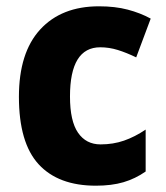

<svg xmlns="http://www.w3.org/2000/svg" viewBox="-20 -579 525 609"><path d="M284 10Q165 10 102.5 -58Q40 -126 40 -272Q40 -412 107.5 -485.5Q175 -559 294 -559Q345 -559 385 -548.5Q425 -538 458 -520L412 -397Q381 -412 353.5 -420.5Q326 -429 298 -429Q202 -429 202 -273Q202 -195 227.5 -158Q253 -121 299 -121Q339 -121 373.5 -133Q408 -145 442 -168V-35Q409 -12 371.5 -1Q334 10 284 10Z"/></svg>

Font: Noto Sans Gujarati SemiCondensed ExtraBold
Style: Regular
Weight: 800
Width: 4
Designer: Jelle Bosma - Monotype Design Team, Universal Thirst
Foundry: Monotype Imaging Inc.
Version: Version 2.106; ttfautohint (v1.8.4.7-5d5b)